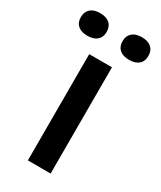

<svg xmlns="http://www.w3.org/2000/svg" viewBox="-257 -863 779 931"><g transform="rotate(30 132.0 -397.0)"><path d="M68 0V-595H195.5V0ZM249 -667.5Q214 -667.5 195.2 -684Q176.5 -700.5 176.5 -730.5Q176.5 -760.5 195.2 -777.2Q214 -794 249 -794Q283.5 -794 302.2 -777.2Q321 -760.5 321 -730.5Q321 -700.5 302.2 -684Q283.5 -667.5 249 -667.5ZM15 -667.5Q-19.5 -667.5 -38.2 -684Q-57 -700.5 -57 -730.5Q-57 -760.5 -38.2 -777.2Q-19.5 -794 15 -794Q50 -794 68.8 -777.2Q87.5 -760.5 87.5 -730.5Q87.5 -700.5 68.8 -684Q50 -667.5 15 -667.5Z"/></g></svg>

Font: Encode Sans SC SemiCondensed SemiBold
Style: Regular
Weight: 600
Width: 4
Designer: Multiple Designers
Foundry: Impallari Type
Version: Version 3.002